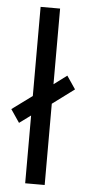

<svg xmlns="http://www.w3.org/2000/svg" viewBox="-69 -792 374 824"><g transform="rotate(5 117.5 -380.0)"><path d="M156 0V-350L250 -420L212 -476L156 -434V-760H72V-376L-15 -312L23 -256L72 -292V0Z"/></g></svg>

Font: Noto Sans Display SemiCondensed
Style: Regular
Weight: 400
Width: 4
Designer: Monotype Design team
Foundry: Monotype Imaging Inc.
Version: 1.000